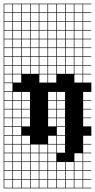

<svg xmlns="http://www.w3.org/2000/svg" viewBox="-20 -785 516 1043"><path d="M0 -765.1H476.2V-761.9H431.7V-717.5H476.2V-714.3H431.7V-669.8H476.2V-666.7H431.7V-622.2H476.2V-619H431.7V-574.6H476.2V-571.4H431.7V-527H476.2V-523.8H431.7V-479.4H476.2V-476.2H431.7V-431.7H476.2V-428.6H431.7V-384.1H476.2V-381H431.7V-336.5H476.2V-285.7H431.7V-241.3H476.2V-238.1H431.7V-193.7H476.2V-190.5H431.7V-146H476.2V-142.9H431.7V-98.4H476.2V-47.6H431.7V-3.2H476.2V0H431.7V44.4H476.2V47.6H431.7V92.1H476.2V95.2H431.7V139.7H476.2V142.9H431.7V187.3H476.2V190.5H431.7V234.9H476.2V238.1H0ZM50.8 -717.5H95.2V-761.9H50.8ZM3.2 -717.5H47.6V-761.9H3.2ZM241.3 -717.5H285.7V-761.9H241.3ZM193.7 -717.5H238.1V-761.9H193.7ZM384.1 -717.5H428.6V-761.9H384.1ZM336.5 -717.5H381V-761.9H336.5ZM288.9 -717.5H333.3V-761.9H288.9ZM146 -717.5H190.5V-761.9H146ZM98.4 -717.5H142.9V-761.9H98.4ZM50.8 -669.8H95.2V-714.3H50.8ZM3.2 -669.8H47.6V-714.3H3.2ZM241.3 -669.8H285.7V-714.3H241.3ZM193.7 -669.8H238.1V-714.3H193.7ZM288.9 -669.8H333.3V-714.3H288.9ZM336.5 -669.8H381V-714.3H336.5ZM384.1 -669.8H428.6V-714.3H384.1ZM146 -669.8H190.5V-714.3H146ZM98.4 -669.8H142.9V-714.3H98.4ZM146 -622.2H190.5V-666.7H146ZM3.2 -622.2H47.6V-666.7H3.2ZM98.4 -622.2H142.9V-666.7H98.4ZM241.3 -622.2H285.7V-666.7H241.3ZM193.7 -622.2H238.1V-666.7H193.7ZM288.9 -622.2H333.3V-666.7H288.9ZM336.5 -622.2H381V-666.7H336.5ZM50.8 -622.2H95.2V-666.7H50.8ZM384.1 -622.2H428.6V-666.7H384.1ZM288.9 -574.6H333.3V-619H288.9ZM193.7 -574.6H238.1V-619H193.7ZM336.5 -574.6H381V-619H336.5ZM50.8 -574.6H95.2V-619H50.8ZM3.2 -574.6H47.6V-619H3.2ZM146 -574.6H190.5V-619H146ZM384.1 -574.6H428.6V-619H384.1ZM98.4 -574.6H142.9V-619H98.4ZM241.3 -574.6H285.7V-619H241.3ZM193.7 -527H238.1V-571.4H193.7ZM336.5 -527H381V-571.4H336.5ZM50.8 -527H95.2V-571.4H50.8ZM3.2 -527H47.6V-571.4H3.2ZM288.9 -527H333.3V-571.4H288.9ZM146 -527H190.5V-571.4H146ZM98.4 -527H142.9V-571.4H98.4ZM384.1 -527H428.6V-571.4H384.1ZM241.3 -527H285.7V-571.4H241.3ZM193.7 -479.4H238.1V-523.8H193.7ZM336.5 -479.4H381V-523.8H336.5ZM50.8 -479.4H95.2V-523.8H50.8ZM98.4 -479.4H142.9V-523.8H98.4ZM3.2 -479.4H47.6V-523.8H3.2ZM288.9 -479.4H333.3V-523.8H288.9ZM146 -479.4H190.5V-523.8H146ZM241.3 -479.4H285.7V-523.8H241.3ZM384.1 -479.4H428.6V-523.8H384.1ZM384.1 -431.7H428.6V-476.2H384.1ZM241.3 -431.7H285.7V-476.2H241.3ZM146 -431.7H190.5V-476.2H146ZM288.9 -431.7H333.3V-476.2H288.9ZM3.2 -431.7H47.6V-476.2H3.2ZM193.7 -431.7H238.1V-476.2H193.7ZM98.4 -431.7H142.9V-476.2H98.4ZM50.8 -431.7H95.2V-476.2H50.8ZM336.5 -431.7H381V-476.2H336.5ZM3.2 -384.1H47.6V-428.6H3.2ZM193.7 -384.1H238.1V-428.6H193.7ZM146 -384.1H190.5V-428.6H146ZM384.1 -384.1H428.6V-428.6H384.1ZM336.5 -384.1H381V-428.6H336.5ZM241.3 -384.1H285.7V-428.6H241.3ZM98.4 -384.1H142.9V-428.6H98.4ZM50.8 -384.1H95.2V-428.6H50.8ZM288.9 -384.1H333.3V-428.6H288.9ZM3.2 -336.5H47.6V-381H3.2ZM384.1 -336.5H428.6V-381H384.1ZM50.8 -336.5H95.2V-381H50.8ZM241.3 -336.5H285.7V-381H241.3ZM193.7 -336.5H238.1V-381H193.7ZM3.2 -288.9H47.6V-333.3H3.2ZM98.4 -241.3H142.9V-285.7H98.4ZM288.9 -241.3H333.3V-285.7H288.9ZM50.8 -241.3H95.2V-285.7H50.8ZM3.2 -241.3H47.6V-285.7H3.2ZM241.3 -241.3H285.7V-285.7H241.3ZM241.3 -193.7H285.7V-238.1H241.3ZM3.2 -193.7H47.6V-238.1H3.2ZM50.8 -193.7H95.2V-238.1H50.8ZM288.9 -193.7H333.3V-238.1H288.9ZM98.4 -193.7H142.9V-238.1H98.4ZM98.4 -146H142.9V-190.5H98.4ZM288.9 -146H333.3V-190.5H288.9ZM50.8 -146H95.2V-190.5H50.8ZM3.2 -146H47.6V-190.5H3.2ZM241.3 -146H285.7V-190.5H241.3ZM98.4 -98.4H142.9V-142.9H98.4ZM288.9 -98.4H333.3V-142.9H288.9ZM50.8 -98.4H95.2V-142.9H50.8ZM3.2 -98.4H47.6V-142.9H3.2ZM241.3 -98.4H285.7V-142.9H241.3ZM50.8 -50.8H95.2V-95.2H50.8ZM288.9 -50.8H333.3V-95.2H288.9ZM3.2 -50.8H47.6V-95.2H3.2ZM288.9 -3.2H333.3V-47.6H288.9ZM98.4 -3.2H142.9V-47.6H98.4ZM241.3 -3.2H285.7V-47.6H241.3ZM3.2 -3.2H47.6V-47.6H3.2ZM50.8 -3.2H95.2V-47.6H50.8ZM50.8 44.4H95.2V0H50.8ZM193.7 44.4H238.1V0H193.7ZM3.2 44.4H47.6V0H3.2ZM146 44.4H190.5V0H146ZM241.3 44.4H285.7V0H241.3ZM98.4 44.4H142.9V0H98.4ZM288.9 44.4H333.3V0H288.9ZM3.2 92.1H47.6V47.6H3.2ZM50.8 92.1H95.2V47.6H50.8ZM146 92.1H190.5V47.6H146ZM241.3 92.1H285.7V47.6H241.3ZM98.4 92.1H142.9V47.6H98.4ZM384.1 92.1H428.6V47.6H384.1ZM193.7 92.1H238.1V47.6H193.7ZM288.9 139.7H333.3V95.2H288.9ZM193.7 139.7H238.1V95.2H193.7ZM384.1 139.7H428.6V95.2H384.1ZM241.3 139.7H285.7V95.2H241.3ZM50.8 139.7H95.2V95.2H50.8ZM146 139.7H190.5V95.2H146ZM336.5 139.7H381V95.2H336.5ZM3.2 139.7H47.6V95.2H3.2ZM98.4 139.7H142.9V95.2H98.4ZM193.7 187.3H238.1V142.9H193.7ZM146 187.3H190.5V142.9H146ZM384.1 187.3H428.6V142.9H384.1ZM50.8 187.3H95.2V142.9H50.8ZM288.9 187.3H333.3V142.9H288.9ZM336.5 187.3H381V142.9H336.5ZM241.3 187.3H285.7V142.9H241.3ZM3.2 187.3H47.6V142.9H3.2ZM98.4 187.3H142.9V142.9H98.4ZM193.7 234.9H238.1V190.5H193.7ZM146 234.9H190.5V190.5H146ZM384.1 234.9H428.6V190.5H384.1ZM336.5 234.9H381V190.5H336.5ZM3.2 234.9H47.6V190.5H3.2ZM98.4 234.9H142.9V190.5H98.4ZM241.3 234.9H285.7V190.5H241.3ZM288.9 234.9H333.3V190.5H288.9ZM50.8 234.9H95.2V190.5H50.8Z"/></svg>

Font: Jacquard 12 Charted
Style: Regular
Weight: 400
Designer: Sarah Cadigan-Fried
Version: Version 1.000